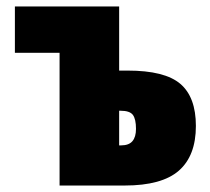

<svg xmlns="http://www.w3.org/2000/svg" viewBox="-20 -573 649 593"><path d="M348 -355H374Q489 -355 537 -314Q585 -273 585 -184Q585 -92 532.5 -46Q480 0 365 0H164V-410H26V-553H348ZM348 -231V-124H354Q378 -124 389 -137Q400 -150 400 -175Q400 -205 390.5 -218Q381 -231 352 -231Z"/></svg>

Font: Noto Sans Display Black Narrow
Style: Regular
Weight: 900
Width: 4
Designer: Monotype Design team
Foundry: Monotype Imaging Inc.
Version: Version 1.000